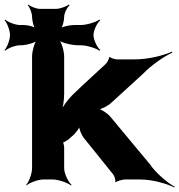

<svg xmlns="http://www.w3.org/2000/svg" viewBox="-91 -789 788 844"><path d="M278 -182 406 -23C412 -16 419 5 415 11L418 12C423 7 448 0 458 0H526C580 0 644 19 675 35L677 32C646 15 594 -28 568 -67L394 -276C384 -289 352 -311 338 -311V-307C352 -307 386 -325 398 -337L537 -464C574 -503 632 -542 667 -558L665 -562C630 -546 563 -528 501 -528H424C416 -528 395 -533 394 -538L388 -537C390 -532 380 -514 375 -509C325 -462 274 -417 225 -369C205 -348 182 -317 175 -298L179 -297C186 -316 191 -350 191 -377V-540C191 -564 180 -604 167 -616L165 -614C177 -601 224 -590 254 -590H264C290 -590 332 -577 346 -566L350 -569C336 -580 320 -614 320 -635C320 -655 336 -689 350 -700L346 -703C332 -692 290 -679 264 -679H235C215 -679 181 -672 172 -663L175 -660C184 -669 191 -698 191 -715C191 -731 204 -757 215 -766L211 -769C200 -760 172 -750 155 -750H85C69 -750 43 -760 34 -769L31 -766C40 -757 50 -731 50 -715C50 -698 57 -669 66 -660L69 -663C60 -672 31 -679 14 -679H-3C-23 -679 -57 -692 -68 -703L-71 -700C-60 -689 -47 -655 -47 -635C-47 -614 -60 -580 -71 -569L-68 -566C-57 -577 -23 -590 -3 -590H1C24 -590 64 -601 76 -613L73 -616C61 -604 50 -564 50 -542V-50C50 -26 36 11 24 24L26 26C39 14 76 0 100 0H141C165 0 205 14 221 26L224 24C209 11 191 -26 191 -50V-140C191 -146 188 -164 184 -166L183 -162C187 -161 205 -172 210 -176L222 -187C240 -200 259 -226 261 -240H256C255 -226 266 -197 278 -182Z"/></svg>

Font: Asimov
Style: EdgeWide
Weight: 500
Designer: Google
Version: Version 2.000980: 2014